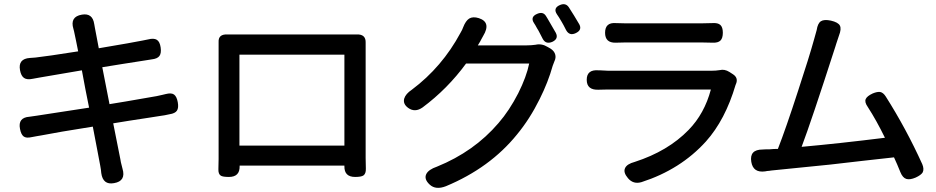

<svg xmlns="http://www.w3.org/2000/svg" viewBox="-20 -853 4538 931"><path d="M471 -14Q470 -29 466 -50Q464 -63 452 -124Q438 -196 430 -239Q259 -212 178 -196Q172 -195 160 -193Q141 -189 133 -188Q107 -182 94.5 -191.5Q82 -201 77 -228Q66 -283 123 -287Q146 -291 158 -292Q182 -295 262 -308Q359 -323 412 -331L394 -421L377 -512Q257 -492 172 -477Q164 -476 150 -473Q143 -472 139 -471Q111 -465 96.5 -475Q82 -485 77 -513Q67 -568 125 -572Q134 -572 152 -574Q207 -580 359 -604Q355 -623 349 -654Q341 -693 339 -701.5Q337 -710 336 -713Q318 -772 377 -782Q429 -791 437 -736Q439 -724 440 -719Q448 -676 459 -619Q631 -648 669 -656Q684 -659 699 -662Q726 -669 740.5 -660Q755 -651 759 -623Q763 -595 753 -581.5Q743 -568 715 -565Q706 -563 690 -561Q664 -557 575 -543Q510 -532 476 -527L511 -348Q538 -353 590 -361Q707 -381 740 -387Q750 -389 767 -393Q778 -396 784 -397Q811 -404 824 -394.5Q837 -385 842 -357.5Q847 -330 838 -316.5Q829 -303 802 -299Q776 -293 758 -291Q744 -289 707 -283Q594 -266 529 -255Q545 -178 564 -79Q565 -70 566 -67Q568 -57 574 -35Q592 25 533 35Q479 45 471 -14Z M1090 5Q1061 5 1051 -1Q1038 -9 1039 -33Q1039 -48 1040 -82Q1040 -111 1040 -122V-603Q1040 -626 1040 -649Q1038 -688 1083 -686Q1108 -686 1133 -686H1399H1665Q1687 -686 1709 -686Q1755 -688 1753 -645Q1753 -624 1753 -603V-122Q1753 -113 1753 -87Q1754 -52 1754 -36Q1755 -11 1742 -2Q1731 5 1702 5Q1649 5 1650 -47Q1650 -49 1650 -50H1142Q1142 -49 1142 -47Q1143 5 1090 5ZM1141 -147H1395H1650V-588H1141Z M2047 -9Q2058 -31 2099 -45Q2279 -118 2397 -256Q2450 -317 2493 -401Q2533 -481 2546 -545H2393H2240Q2150 -422 2029 -332Q1992 -306 1959 -330Q1933 -349 1940 -375Q1947 -398 1977 -418Q2124 -528 2213 -694Q2222 -709 2226 -721Q2238 -752 2255 -763Q2273 -774 2302 -765Q2363 -745 2323 -679Q2318 -669 2312 -659Q2311 -657 2309 -653Q2302 -640 2297 -633H2534Q2556 -633 2577 -636Q2607 -643 2636 -625L2650 -617Q2667 -606 2672 -589.5Q2677 -573 2668 -555Q2662 -541 2660 -534Q2638 -455 2597 -373Q2549 -276 2487 -201Q2356 -39 2142 50Q2093 69 2064 42.5Q2035 16 2047 -9ZM2612 -664Q2607 -674 2596 -695Q2593 -701 2591 -704.5Q2589 -708 2584 -716Q2575 -733 2570 -740Q2549 -771 2585 -786Q2613 -798 2627 -776Q2629 -772 2635 -763Q2663 -716 2675 -694Q2690 -665 2658 -650Q2627 -637 2612 -664ZM2725 -707Q2711 -735 2703 -748Q2689 -772 2681 -783Q2660 -814 2696 -829Q2723 -840 2738 -818Q2764 -778 2789 -735Q2804 -707 2771 -692Q2741 -678 2725 -707Z M3025 11Q3001 -17 3011 -38Q3020 -58 3058 -68Q3219 -120 3319 -223Q3396 -302 3427 -419H2929Q2901 -419 2884 -418Q2825 -415 2825 -466Q2825 -517 2883 -512Q2885 -512 2889 -512Q2917 -510 2929 -510H3179H3430Q3452 -510 3470 -513Q3493 -519 3517 -504L3534 -493Q3562 -475 3548 -444Q3547 -443 3547 -442Q3497 -272 3403 -167Q3280 -31 3091 30Q3051 42 3025 11ZM2914 -694Q2914 -745 2966 -741Q2980 -740 3007 -740H3198H3389Q3419 -740 3434 -741Q3461 -743 3473 -732Q3485 -721 3485 -694.5Q3485 -668 3473.5 -656.5Q3462 -645 3436 -646Q3420 -647 3388 -647H3007Q2980 -647 2965 -646Q2914 -645 2914 -694Z M4346 -18Q4330 -58 4315 -90Q4273 -85 4162 -73Q4059 -61 4006 -55Q3832 -37 3718 -26Q3716 -26 3713 -25Q3698 -24 3690 -22Q3632 -14 3623 -68Q3613 -128 3678 -128Q3684 -128 3697 -129Q3707 -129 3712 -129Q3718 -130 3731.5 -130.5Q3745 -131 3752 -131Q3790 -228 3850 -413Q3904 -577 3928 -664Q3936 -692 3940 -707Q3945 -740 3960.5 -750Q3976 -760 4009 -753Q4044 -745 4052.5 -729Q4061 -713 4048 -680Q4047 -676 4044 -668Q4038 -650 4035 -641Q4034 -637 4031 -628Q3914 -265 3867 -141Q4046 -157 4271 -185Q4230 -269 4188 -334Q4171 -358 4178 -373Q4184 -387 4212 -400Q4234 -409 4248 -407Q4263 -404 4275 -385Q4374 -229 4452 -57Q4462 -33 4454 -17Q4446 -4 4420 8Q4392 20 4374.5 14.5Q4357 9 4346 -18Z"/></svg>

Font: GenSenRounded JP M
Style: Regular
Weight: 500
Version: Version 1.501;PS 1;hotconv 16.6.51;makeotf.lib2.5.65220